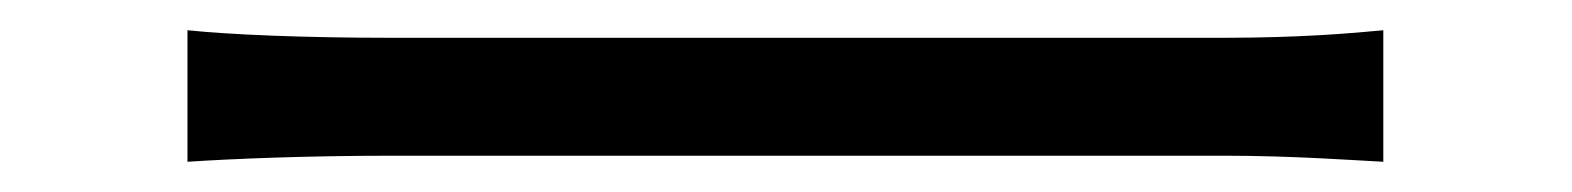

<svg xmlns="http://www.w3.org/2000/svg" viewBox="-20 -448 1040 127"><path d="M104 -428V-341C134 -343 184 -345 239 -345C306 -345 718 -345 790 -345C835 -345 875 -342 895 -341V-428C874 -426 840 -423 789 -423C718 -423 305 -423 239 -423C182 -423 133 -425 104 -428Z"/></svg>

Font: Noto Sans KR DemiLight
Style: Regular
Weight: 350
Designer: Ryoko NISHIZUKA 西塚涼子 (kana, bopomofo & ideographs); Paul D. Hunt (Latin, Greek & Cyrillic); Sandoll Communications 산돌커뮤니
Foundry: Adobe
Version: Version 2.004;hotconv 1.0.118;makeotfexe 2.5.65603